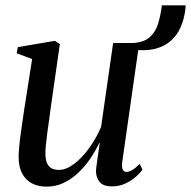

<svg xmlns="http://www.w3.org/2000/svg" viewBox="-20 -686 714 717"><path d="M154 11Q122 11 98.8 -1.5Q75.5 -14 62.5 -38.5Q49.5 -63 49.5 -100.5Q49.5 -114.5 51.8 -138.5Q54 -162.5 57.8 -189.8Q61.5 -217 65.2 -241.5Q69 -266 71 -281L100 -465.5L42.5 -487L46.5 -510L185 -533.5L203.5 -521.5L169 -280.5Q167 -262.5 163.5 -239.2Q160 -216 157 -192.5Q154 -169 151.8 -148.8Q149.5 -128.5 149.5 -116.5Q149.5 -93 155 -78.5Q160.5 -64 171.8 -57.8Q183 -51.5 200 -51.5Q226.5 -51.5 255.5 -73Q284.5 -94.5 311.5 -131Q338.5 -167.5 357.5 -212L402.5 -525.5H500L436.5 -81Q434 -63.5 438 -53.8Q442 -44 452 -44Q461.5 -44 474 -51.2Q486.5 -58.5 501.5 -74L512 -53Q504 -40.5 487.2 -25.8Q470.5 -11 447.8 -0.5Q425 10 398 10Q364.5 10 351.2 -7.5Q338 -25 338.5 -49Q338.5 -52.5 340 -64.2Q341.5 -76 343.8 -92Q346 -108 348.5 -124.2Q351 -140.5 352.5 -152L351 -152.5Q335 -119.5 314.5 -90Q294 -60.5 269.2 -38Q244.5 -15.5 215.8 -2.2Q187 11 154 11ZM584.5 -666H673.5Q669.5 -609 646.5 -568.8Q623.5 -528.5 580 -510.5Q536.5 -492.5 470 -501.5V-525Q515 -526.5 538 -546.2Q561 -566 570.5 -597.8Q580 -629.5 584.5 -666Z"/></svg>

Font: Merriweather 96pt
Style: Italic
Weight: 400
Italic angle: -7.8°
Version: Version 2.101